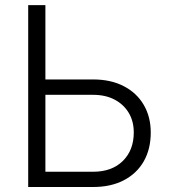

<svg xmlns="http://www.w3.org/2000/svg" viewBox="-20 -748 675 768"><path d="M142.1 -430.2H352.5Q423.3 -430.2 475.1 -403.3Q526.9 -376.5 554.9 -328.6Q583 -280.8 583 -217.8Q583 -151.9 555.2 -103Q527.3 -54.2 475.6 -27.1Q423.8 0 352.5 0H92.8V-727.5H161.6V-61H352.1Q427.7 -61 471.4 -104.2Q515.1 -147.5 515.1 -218.3Q515.1 -262.7 495.1 -296.4Q475.1 -330.1 438.7 -349.4Q402.3 -368.7 352.1 -368.7H142.1Z"/></svg>

Font: Inter 17pt Light
Style: Regular
Weight: 300
Version: Version 4.001;git-66647c0bb